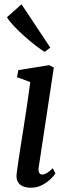

<svg xmlns="http://www.w3.org/2000/svg" viewBox="-20 -867 331 897"><path d="M124 10Q102.5 10 86.8 3.2Q71 -3.5 63.2 -17.8Q55.5 -32 57.5 -53.5Q59.5 -73 64.8 -107.5Q70 -142 77 -187Q84 -232 92 -282.2Q100 -332.5 107.5 -384.2Q115 -436 121.5 -483.5L59.5 -506.5L65.5 -539.5L209.5 -562.5L231.5 -551.5L161 -86.5Q158 -68.5 163 -60Q168 -51.5 176.5 -51.5Q186.5 -51.5 198 -58Q209.5 -64.5 226.5 -81L239 -56.5Q234 -48.5 218.5 -32.8Q203 -17 179 -3.5Q155 10 124 10ZM188.5 -624.5Q172 -634.5 146.8 -654Q121.5 -673.5 94.5 -697.5Q67.5 -721.5 45.2 -745Q23 -768.5 12.5 -786.5L80.5 -847L215 -644.5Z"/></svg>

Font: Merriweather 28pt
Style: Italic
Weight: 400
Italic angle: -7.8°
Version: Version 2.101